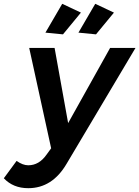

<svg xmlns="http://www.w3.org/2000/svg" viewBox="-99 -786 730 1006"><path d="M49 200Q-30 200 -79 148L-12 57Q20 80 49 80Q106 80 145 24L169 -9L54 -535H187L258 -141L478 -535H611L250 72Q175 200 49 200ZM231 -606 139 -615 227 -766 325 -720ZM404 -606 312 -615 400 -766 498 -720Z"/></svg>

Font: Argentum Sans Medium
Style: Italic
Weight: 500
Italic angle: -11°
Designer: Julieta Ulanovsky (font), Cristiano Sobral (main changes and remaster)
Foundry: Julieta Ulanovsky (font), Cristiano Sobral (main changes and remaster)
Version: Version 2.007;June 15, 2022;FontCreator 14.0.0.2814 64-bit; 